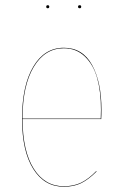

<svg xmlns="http://www.w3.org/2000/svg" viewBox="-20 -711 471 740"><path d="M169.9 -685.1Q169.9 -679.2 164.1 -679.2Q158.2 -679.2 158.2 -685.1Q158.2 -690.9 164.1 -690.9Q169.9 -690.9 169.9 -685.1ZM287.1 -679.2Q280.8 -679.2 280.8 -685.1Q280.8 -690.9 287.1 -690.9Q293 -690.9 293 -685.1Q293 -679.2 287.1 -679.2ZM371.1 -288.1Q371.1 -266.1 370.1 -252H66.9Q67.4 -128.4 110.1 -60.8Q152.8 6.8 226.1 6.8Q264.2 6.8 293 -7.3Q321.8 -21.5 351.1 -51.8L352.1 -49.8Q321.8 -19.5 293.5 -5.4Q265.1 8.8 226.1 8.8Q151.4 8.8 108.2 -59.8Q64.9 -128.4 64.9 -252.9Q64.9 -381.3 108.2 -454.1Q151.4 -526.9 226.1 -526.9Q298.3 -526.9 334.7 -460.9Q371.1 -395 371.1 -288.1ZM368.2 -253.9Q369.1 -267.1 369.1 -288.1Q369.1 -357.4 354.7 -409.2Q340.3 -460.9 307.4 -492.9Q274.4 -524.9 226.1 -524.9Q152.8 -524.9 109.9 -452.9Q66.9 -380.9 66.9 -253.9Z"/></svg>

Font: Fira Sans Compressed Two
Style: Regular
Weight: 100
Width: 1
Designer: Carrois Corporate & Edenspiekermann AG
Foundry: Carrois Corporate GbR & Edenspiekermann AG
Version: Version 4.203;PS 004.203;hotconv 1.0.88;makeotf.lib2.5.64775